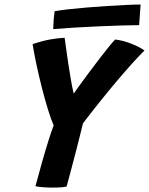

<svg xmlns="http://www.w3.org/2000/svg" viewBox="-20 -828 658 848"><path d="M217 -274Q205.5 -300 191.8 -344.5Q178 -389 164.8 -441.2Q151.5 -493.5 140.8 -544Q130 -594.5 124 -633Q168 -648 204.2 -654.2Q240.5 -660.5 265.5 -661Q267 -650.5 271.2 -619.5Q275.5 -588.5 281.2 -549.5Q287 -510.5 293.5 -473.8Q300 -437 305.5 -414.5Q313.5 -426.5 330.8 -450.2Q348 -474 370 -503.5Q392 -533 414.8 -562.8Q437.5 -592.5 457 -616.8Q476.5 -641 488.5 -653.5Q524 -649.5 561.2 -634.5Q598.5 -619.5 618 -605Q573 -560.5 501 -475.8Q429 -391 346.5 -283.5Q340.5 -259 332.8 -228.2Q325 -197.5 317.8 -168.5Q310.5 -139.5 305.5 -121.5Q299.5 -99 293 -74.2Q286.5 -49.5 281.2 -30Q276 -10.5 274.5 -4.5Q258 0.5 213.5 0.5Q167 0.5 136.5 -5.5Q150.5 -57.5 165.2 -109.8Q180 -162 193.5 -205.2Q207 -248.5 217 -274ZM594.5 -717Q565 -717 518.2 -715.5Q471.5 -714 417.5 -711.8Q363.5 -709.5 310.5 -706.2Q257.5 -703 215 -699.5Q215.5 -719.5 217 -739.8Q218.5 -760 221.5 -778.5Q243 -782.5 280.2 -786.8Q317.5 -791 362.8 -794.8Q408 -798.5 453.5 -801.5Q499 -804.5 538 -806.2Q577 -808 601 -808Z"/></svg>

Font: Grandstander SemiBold
Style: Italic
Weight: 600
Italic angle: -15°
Designer: Tyler Finck
Foundry: Etcetera Type Co
Version: Version 1.200; ttfautohint (v1.8.3)